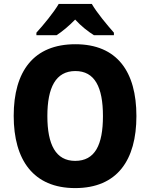

<svg xmlns="http://www.w3.org/2000/svg" viewBox="-20 -951 768 981"><path d="M449 -931H280C256 -889 200 -821 166 -784V-771H269C298 -790 331 -817 364 -851C395 -817 430 -790 460 -771H562V-784C526 -825 475 -886 449 -931ZM677 -358C677 -584 579 -725 365 -725C152 -725 50 -587 50 -359C50 -133 151 10 364 10C579 10 677 -133 677 -358ZM222 -358C222 -504 265 -588 365 -588C464 -588 506 -506 506 -358C506 -210 465 -129 364 -129C265 -129 222 -212 222 -358Z"/></svg>

Font: Noto Sans Sinhala UI SemiCondensed ExtraBold
Style: Regular
Weight: 800
Width: 4
Designer: Jelle Bosma - Monotype Design Team
Foundry: Monotype Imaging Inc.
Version: Version 2.006